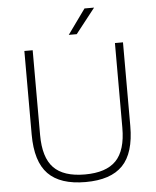

<svg xmlns="http://www.w3.org/2000/svg" viewBox="-62 -996 860 1058"><g transform="rotate(-5 368.0 -467.0)"><path d="M368.5 9Q228.5 9 161.8 -59.5Q95 -128 95 -277.5V-740H141V-271.5Q141 -146.5 195.8 -89.8Q250.5 -33 368.5 -33Q486 -33 541 -89.8Q596 -146.5 596 -271.5V-740H640.5V-277.5Q640.5 -128 574.2 -59.5Q508 9 368.5 9ZM346.5 -807 445.5 -944.5H498.5L390.5 -807Z"/></g></svg>

Font: Encode Sans SemiExpanded SemiExpanded ExtraLight
Style: Regular
Weight: 200
Width: 6
Designer: Multiple Designers
Foundry: Impallari Type
Version: Version 3.000; ttfautohint (v1.8.3) -l 8 -r 50 -G 200 -x 14 